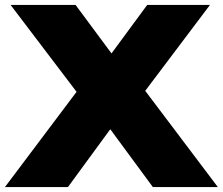

<svg xmlns="http://www.w3.org/2000/svg" viewBox="-54 -760 905 780"><path d="M-34 0 257 -387 -11 -740H253L399 -543L544 -740H799L536 -391L831 0H567L394 -235L222 0Z"/></svg>

Font: Encode Sans Expanded Black
Style: Regular
Weight: 900
Width: 7
Designer: Multiple Designers
Foundry: Impallari Type
Version: Version 3.000; ttfautohint (v1.8.3) -l 8 -r 50 -G 200 -x 14 